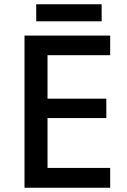

<svg xmlns="http://www.w3.org/2000/svg" viewBox="-20 -881 597 901"><path d="M497 0H95V-714H497V-622H203V-418H479V-327H203V-93H497ZM457 -861V-781H150V-861Z"/></svg>

Font: Noto Sans Kannada Medium
Style: Regular
Weight: 500
Designer: Jelle Bosma - Monotype Design Team
Foundry: Monotype Imaging Inc.
Version: Version 2.005; ttfautohint (v1.8.4.7-5d5b)